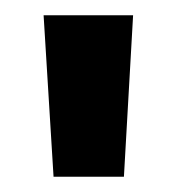

<svg xmlns="http://www.w3.org/2000/svg" viewBox="-20 -775 232 251"><path d="M50 -544 37 -755H154L142 -544Z"/></svg>

Font: DM Sans 36pt
Style: Bold
Weight: 700
Version: Version 4.004;gftools[0.9.30]